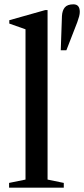

<svg xmlns="http://www.w3.org/2000/svg" viewBox="-20 -868 389 888"><path d="M22 0V-22L98 -37.5V-732.5L23 -759V-774.5L189.5 -821.5H200V-37.5L275 -22V0ZM261 -635.5 266.5 -794Q268 -820 280 -834Q292 -848 319.5 -848Q349 -848 349 -813Q349 -804 346 -792.2Q343 -780.5 337.5 -765.5L287 -635.5Z"/></svg>

Font: Libre Caslon Text
Style: Regular
Weight: 400
Designer: Pablo Impallari, Rodrigo Fuenzalida, Katja Schimmel
Foundry: Pablo Impallari, Rodrigo Fuenzalida
Version: Version 2.000